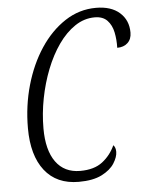

<svg xmlns="http://www.w3.org/2000/svg" viewBox="-53 -767 632 820"><g transform="rotate(-5 263.5 -357.0)"><path d="M252 10Q157 10 106 -55Q55 -120 55 -237Q55 -333 80 -420.5Q105 -508 150 -576Q195 -644 256 -684Q317 -724 389 -724Q454 -724 490.5 -691.5Q527 -659 527 -606Q527 -578 510 -562Q493 -546 465 -546Q466 -581 459.5 -612.5Q453 -644 434 -664Q415 -684 380 -684Q335 -684 295.5 -657.5Q256 -631 224 -585.5Q192 -540 169 -481.5Q146 -423 133.5 -358.5Q121 -294 121 -230Q121 -137 157.5 -86.5Q194 -36 262 -36Q322 -36 357.5 -63.5Q393 -91 412 -133Q422 -123 422 -104Q422 -82 405 -55Q388 -28 350.5 -9Q313 10 252 10Z"/></g></svg>

Font: Noto Serif ExtraCondensed Light
Style: Italic
Weight: 300
Width: 2
Italic angle: -12°
Designer: Monotype Design Team
Foundry: Monotype Imaging Inc.
Version: Version 2.014; ttfautohint (v1.8.4.7-5d5b)